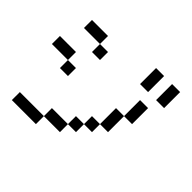

<svg xmlns="http://www.w3.org/2000/svg" viewBox="-206 -1165 1412 1412"><g transform="rotate(45 500.0 -458.5)"><path d="M750 -916.7V-750H666.7V-916.7ZM0 -500V-583.3H166.7V-500ZM750 -333.3H666.7V-500H750ZM750 -500V-666.7H833.3V-500ZM916.7 -916.7V-750H833.3V-916.7ZM166.7 -416.7V-500H250V-416.7ZM333.3 -83.3V-166.7H500V-83.3ZM333.3 0H83.3V-83.3H333.3ZM333.3 -750V-666.7H250V-750ZM500 -166.7V-250H583.3V-166.7ZM666.7 -333.3V-250H583.3V-333.3ZM83.3 -750V-833.3H250V-750Z"/></g></svg>

Font: GalmuriMono11 Regular
Style: Regular
Weight: 400
Designer: Lee Minseo (quiple)
Version: Version 2.399;hotconv 1.1.1;makeotfexe 2.6.0 DEVELOPMENT